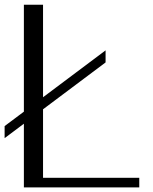

<svg xmlns="http://www.w3.org/2000/svg" viewBox="-20 -812 665 832"><path d="M83.5 -791.5H166.5V-390.6L437.5 -593.8V-541.5L166.5 -338.4V-41.5H583.5V0H83.5V-275.9L0 -213.4V-265.6L83.5 -328.1Z"/></svg>

Font: Resagnicto
Style: Regular
Weight: 500
Version: Version 0.9991